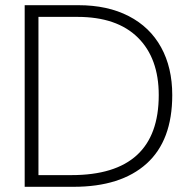

<svg xmlns="http://www.w3.org/2000/svg" viewBox="-20 -719 738 739"><path d="M75 -699H282Q394 -699 475.5 -657Q557 -615 600 -537Q643 -459 643 -353Q643 -178 544 -89Q445 0 263 0H75ZM255 -45Q591 -45 591 -353Q591 -495 510.5 -574.5Q430 -654 278 -654H128V-45Z"/></svg>

Font: Prompt ExtraLight
Style: Regular
Weight: 275
Designer: Katatrad Team
Foundry: CadsonDemak
Version: Version 1.000